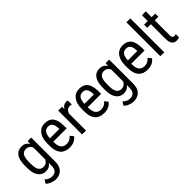

<svg xmlns="http://www.w3.org/2000/svg" viewBox="103 -1773 3003 3003"><g transform="rotate(-45 1604.5 -271.0)"><path d="M47.4 -288.1V-229.5C48.7 -152.3 64.6 -93.2 95.2 -52C125.8 -10.8 168.5 9.8 223.1 9.8C274.6 9.8 314.3 -10.9 342.3 -52.2V16.6C340.3 95.1 303.4 134.3 231.4 134.3C188.2 134.3 148.6 116.7 112.8 81.5L77.6 141.1C93.9 160 118.2 175.9 150.6 188.7C183 201.6 212.2 208 238.3 208C298.2 208 344.9 190.5 378.4 155.5C411.9 120.5 428.7 70.3 428.7 4.9V-528.3H350.6L346.2 -469.2C318.2 -515.1 277.3 -538.1 223.6 -538.1C166 -538.1 122.2 -517 92.3 -474.9C62.3 -432.7 47.4 -370.4 47.4 -288.1ZM133.8 -238.8V-291.5C134.1 -349.1 143.1 -391.8 160.6 -419.7C178.2 -447.5 206.9 -461.4 246.6 -461.4C287.9 -461.4 319.8 -439.8 342.3 -396.5V-132.3C320.8 -88.4 288.6 -66.4 245.6 -66.4C205.9 -66.4 177.3 -80.3 159.9 -108.2C142.5 -136 133.8 -179.5 133.8 -238.8Z M746.1 9.8C822.9 9.8 880 -16.6 917.5 -69.3L872.6 -124C855.6 -103.2 837.5 -88 818.1 -78.4C798.7 -68.8 776.4 -64 751 -64C710.9 -64 680.3 -76.8 658.9 -102.5C637.6 -128.3 627 -169.4 627 -226.1V-238.3H921.9V-294.9C921.2 -378.3 905.6 -439.6 875 -479C844.4 -518.4 798.2 -538.1 736.3 -538.1C674.8 -538.1 626.9 -515.7 592.5 -470.9C558.2 -426.2 541 -364.4 541 -285.6V-221.7C541.7 -145.8 559.6 -88.3 594.7 -49.1C629.9 -9.8 680.3 9.8 746.1 9.8ZM736.3 -463.9C768.6 -463.9 792.6 -453.1 808.3 -431.6C824.1 -410.2 833.2 -374.3 835.4 -324.2V-312.5H627.4C629.7 -364.3 639.5 -402.4 656.7 -427C674 -451.6 700.5 -463.9 736.3 -463.9Z M1243.7 -447.3 1243.2 -531.2C1234 -535.8 1222.7 -538.1 1209 -538.1C1166.7 -538.1 1134 -516.9 1110.8 -474.6L1109.4 -528.3H1025.4V0H1111.8V-377.9C1129.4 -426.4 1160.3 -450.7 1204.6 -450.7C1218.6 -450.7 1231.6 -449.5 1243.7 -447.3Z M1509.3 9.8C1586.1 9.8 1643.2 -16.6 1680.7 -69.3L1635.7 -124C1618.8 -103.2 1600.7 -88 1581.3 -78.4C1561.9 -68.8 1539.6 -64 1514.2 -64C1474.1 -64 1443.4 -76.8 1422.1 -102.5C1400.8 -128.3 1390.1 -169.4 1390.1 -226.1V-238.3H1685.1V-294.9C1684.4 -378.3 1668.8 -439.6 1638.2 -479C1607.6 -518.4 1561.4 -538.1 1499.5 -538.1C1438 -538.1 1390.1 -515.7 1355.7 -470.9C1321.4 -426.2 1304.2 -364.4 1304.2 -285.6V-221.7C1304.9 -145.8 1322.8 -88.3 1357.9 -49.1C1393.1 -9.8 1443.5 9.8 1509.3 9.8ZM1499.5 -463.9C1531.7 -463.9 1555.7 -453.1 1571.5 -431.6C1587.3 -410.2 1596.4 -374.3 1598.6 -324.2V-312.5H1390.6C1392.9 -364.3 1402.7 -402.4 1419.9 -427C1437.2 -451.6 1463.7 -463.9 1499.5 -463.9Z M1771.5 -288.1V-229.5C1772.8 -152.3 1788.7 -93.2 1819.3 -52C1849.9 -10.8 1892.6 9.8 1947.3 9.8C1998.7 9.8 2038.4 -10.9 2066.4 -52.2V16.6C2064.5 95.1 2027.5 134.3 1955.6 134.3C1912.3 134.3 1872.7 116.7 1836.9 81.5L1801.8 141.1C1818 160 1842.4 175.9 1874.8 188.7C1907.1 201.6 1936.4 208 1962.4 208C2022.3 208 2069 190.5 2102.5 155.5C2136.1 120.5 2152.8 70.3 2152.8 4.9V-528.3H2074.7L2070.3 -469.2C2042.3 -515.1 2001.5 -538.1 1947.8 -538.1C1890.1 -538.1 1846.4 -517 1816.4 -474.9C1786.5 -432.7 1771.5 -370.4 1771.5 -288.1ZM1857.9 -238.8V-291.5C1858.2 -349.1 1867.2 -391.8 1884.8 -419.7C1902.3 -447.5 1931 -461.4 1970.7 -461.4C2012 -461.4 2043.9 -439.8 2066.4 -396.5V-132.3C2044.9 -88.4 2012.7 -66.4 1969.7 -66.4C1930 -66.4 1901.4 -80.3 1884 -108.2C1866.6 -136 1857.9 -179.5 1857.9 -238.8Z M2470.2 9.8C2547 9.8 2604.2 -16.6 2641.6 -69.3L2596.7 -124C2579.8 -103.2 2561.6 -88 2542.2 -78.4C2522.9 -68.8 2500.5 -64 2475.1 -64C2435.1 -64 2404.4 -76.8 2383.1 -102.5C2361.7 -128.3 2351.1 -169.4 2351.1 -226.1V-238.3H2646V-294.9C2645.3 -378.3 2629.7 -439.6 2599.1 -479C2568.5 -518.4 2522.3 -538.1 2460.4 -538.1C2398.9 -538.1 2351 -515.7 2316.7 -470.9C2282.3 -426.2 2265.1 -364.4 2265.1 -285.6V-221.7C2265.8 -145.8 2283.7 -88.3 2318.8 -49.1C2354 -9.8 2404.5 9.8 2470.2 9.8ZM2460.4 -463.9C2492.7 -463.9 2516.7 -453.1 2532.5 -431.6C2548.3 -410.2 2557.3 -374.3 2559.6 -324.2V-312.5H2351.6C2353.8 -364.3 2363.6 -402.4 2380.9 -427C2398.1 -451.6 2424.6 -463.9 2460.4 -463.9Z M2842.8 0V-750H2756.3V0Z M3091.8 -656.2H3005.9V-528.3H2925.3V-458.5H3005.9V-130.4C3005.9 -85.8 3014.8 -51.3 3032.7 -26.9C3050.6 -2.4 3076.7 9.8 3110.8 9.8C3131.3 9.8 3151.4 6.5 3170.9 0L3171.9 -73.2C3160.2 -69.3 3148.6 -67.4 3137.2 -67.4C3120.6 -67.4 3108.9 -72.8 3102.1 -83.5C3095.2 -94.2 3091.8 -110 3091.8 -130.9V-458.5H3171.4V-528.3H3091.8Z"/></g></svg>

Font: Roboto Condensed
Style: Regular
Weight: 400
Designer: Google
Version: Version 2.134; 2016